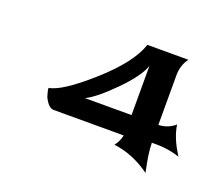

<svg xmlns="http://www.w3.org/2000/svg" viewBox="-65 -393 557 484"><g transform="rotate(20 213.5 -151.5)"><path d="M352 -124H356Q379 -126 396 -141Q401 -106 427 -66Q396 -76 366 -76H352Q352 -48 363 1Q316 -33 265 -39Q276 -53 279 -69H91Q77 -69 65 -94Q60 -109 60 -117Q94 -122 167 -187Q240 -252 257 -304H367Q352 -284 352 -257ZM280 -124V-256Q270 -226 226 -181.5Q182 -137 155 -124Z"/></g></svg>

Font: RIT Indira
Style: Bold
Weight: 700
Designer: Sudheer S
Version: 0.9